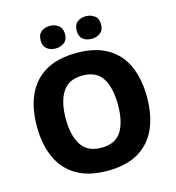

<svg xmlns="http://www.w3.org/2000/svg" viewBox="-132 -1035 1058 1157"><g transform="rotate(-15 397.0 -457.0)"><path d="M740 -358Q740 -247 704 -164.5Q668 -82 592 -36Q516 10 397 10Q278 10 202 -36Q126 -82 89.5 -165Q53 -248 53 -359Q53 -470 89.5 -552Q126 -634 202.5 -679.5Q279 -725 398 -725Q516 -725 592 -679.5Q668 -634 704 -551.5Q740 -469 740 -358ZM233 -358Q233 -253 271.5 -193.5Q310 -134 397 -134Q485 -134 522 -193.5Q559 -253 559 -358Q559 -463 522 -523.5Q485 -584 398 -584Q310 -584 271.5 -523.5Q233 -463 233 -358ZM209 -853Q209 -890 231 -907Q253 -924 285 -924Q315 -924 338 -907Q361 -890 361 -853Q361 -817 338 -800Q315 -783 285 -783Q253 -783 231 -800Q209 -817 209 -853ZM434 -853Q434 -890 455.5 -907Q477 -924 510 -924Q540 -924 563 -907Q586 -890 586 -853Q586 -817 563 -800Q540 -783 510 -783Q477 -783 455.5 -800Q434 -817 434 -853Z"/></g></svg>

Font: Noto Sans Thai Looped ExtraBold
Style: Regular
Weight: 800
Designer: Sasikarn Vongin, Ben Mitchell
Foundry: The Fontpad Ltd
Version: Version 1.001; ttfautohint (v1.8.4.7-5d5b)